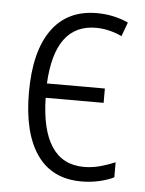

<svg xmlns="http://www.w3.org/2000/svg" viewBox="-45 -579 475 627"><g transform="rotate(5 192.5 -266.0)"><path d="M245 10Q148 10 98.5 -61.5Q49 -133 49 -265Q49 -399 100 -470.5Q151 -542 248 -542Q303 -542 351 -520L334 -474Q316 -483 293.5 -488.5Q271 -494 249 -494Q115 -494 105 -299H295V-252H105Q107 -147 143 -92.5Q179 -38 249 -38Q276 -38 301.5 -45Q327 -52 351 -62V-13Q332 -3 303.5 3.5Q275 10 245 10Z"/></g></svg>

Font: Noto Sans Condensed Light
Style: Regular
Weight: 300
Width: 3
Designer: Monotype Design Team
Foundry: Monotype Imaging Inc.
Version: Version 2.013; ttfautohint (v1.8.4.7-5d5b)